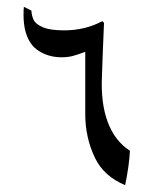

<svg xmlns="http://www.w3.org/2000/svg" viewBox="-20 -543 432 563"><path d="M347 0Q285 -26 259 -79Q230 -139 230 -208V-391Q206 -382 192 -378.5Q178 -375 160 -375Q133 -375 110 -385Q87 -395 74 -411Q49 -443 49 -499Q49 -515 50 -523L72 -512Q73 -496 79 -484Q85 -472 106 -463Q127 -454 168 -454Q230 -454 280 -481L285 -476L281 -379L279 -321Q275 -241 296 -185Q317 -129 361 -101Q359 -59 347 0Z"/></svg>

Font: Mirza
Style: Regular
Weight: 400
Designer: Arabic design by Kourosh Beigpour, Latin design by Eduardo Tunni, engineering by Lasse Fister
Version: Version 1.000